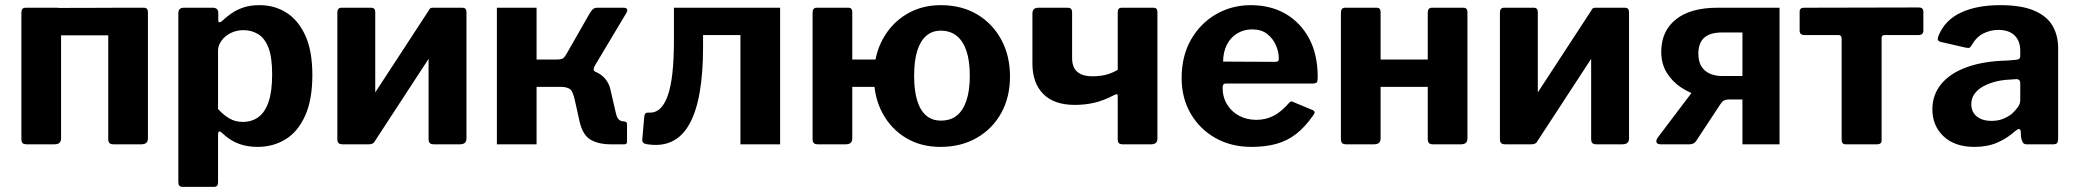

<svg xmlns="http://www.w3.org/2000/svg" viewBox="-20 -560 8061 745"><path d="M217 -513V-24Q217 -11 210.5 -5.5Q204 0 190 0H85Q72 0 67.5 -5Q63 -10 63 -21V-511Q63 -530 79 -530H202Q217 -530 217 -513ZM554 -513V-24Q554 -11 547.5 -5.5Q541 0 527 0H421Q409 0 404.5 -5Q400 -10 400 -21V-511Q400 -530 416 -530H538Q554 -530 554 -513ZM127 -423Q108 -423 108 -440V-514Q108 -529 126 -529L497 -530Q514 -530 514 -515V-440Q514 -423 495 -423Z M805 -530Q827 -530 827 -510V-480Q827 -474 831 -473.5Q835 -473 841 -478Q857 -493 876.5 -507Q896 -521 923 -530.5Q950 -540 987 -540Q1046 -540 1092 -510.5Q1138 -481 1165 -421.5Q1192 -362 1192 -269Q1192 -173 1164 -111Q1136 -49 1088 -19.5Q1040 10 979 10Q940 10 907 -2Q874 -14 845 -41Q835 -51 830.5 -50Q826 -49 826 -35V148Q826 165 811 165H688Q672 165 672 147V-508Q672 -519 677 -524.5Q682 -530 695 -530H805ZM826 -137Q846 -115 869 -101Q892 -87 922 -87Q957 -87 982.5 -105.5Q1008 -124 1022 -164.5Q1036 -205 1036 -272Q1036 -337 1022 -374Q1008 -411 982.5 -427Q957 -443 925 -443Q897 -443 874.5 -431.5Q852 -420 839 -401.5Q826 -383 826 -363V-137Z M1436 -513V-24Q1436 -11 1429.5 -5.5Q1423 0 1409 0H1311Q1298 0 1293.5 -5Q1289 -10 1289 -21V-511Q1289 -530 1305 -530H1420Q1436 -530 1436 -513ZM1790 -513V-24Q1790 -11 1783.5 -5.5Q1777 0 1763 0H1665Q1652 0 1647.5 -5Q1643 -10 1643 -21V-511Q1643 -530 1659 -530H1774Q1790 -530 1790 -513ZM1646 -523 1734 -471 1431 -7 1343 -59Z M1908 0V-530H2062V-329H2167L2228 -295Q2279 -292 2309 -271.5Q2339 -251 2348 -215L2370 -120Q2374 -102 2382 -95.5Q2390 -89 2400 -89Q2413 -89 2413 -78V-12Q2413 -5 2410.5 -2.5Q2408 0 2401 0H2351Q2302 0 2271.5 -18Q2241 -36 2229 -88L2211 -169Q2203 -207 2190.5 -215Q2178 -223 2155 -223H2062V0ZM2139 -267V-329Q2160 -329 2166.5 -335Q2173 -341 2180 -354L2268 -508Q2274 -518 2280 -524Q2286 -530 2299 -530H2399Q2410 -530 2413 -524.5Q2416 -519 2410 -509L2288 -305Q2284 -297 2283.5 -291Q2283 -285 2291 -281Z M2487 -1Q2472 -4 2472 -17L2480 -109Q2482 -124 2495 -123Q2521 -121 2539.5 -137Q2558 -153 2570.5 -187.5Q2583 -222 2589 -276Q2595 -330 2595 -405V-530H3007V0H2853V-424H2708V-376Q2708 -277 2695 -202Q2682 -127 2655 -78.5Q2628 -30 2586 -10.5Q2544 9 2487 -1Z M3287 -513V-24Q3287 -11 3280.5 -5.5Q3274 0 3260 0H3155Q3142 0 3137.5 -5Q3133 -10 3133 -21V-511Q3133 -530 3149 -530H3272Q3287 -530 3287 -513ZM3176 -223Q3157 -223 3157 -240V-314Q3157 -329 3174 -329H3494Q3511 -329 3511 -314V-240Q3511 -223 3492 -223ZM3629 10Q3553 10 3495 -25Q3437 -60 3404 -121.5Q3371 -183 3371 -262Q3371 -345 3405 -407.5Q3439 -470 3497.5 -505Q3556 -540 3630 -540Q3711 -540 3771 -504.5Q3831 -469 3865 -406.5Q3899 -344 3899 -263Q3899 -183 3865 -121.5Q3831 -60 3770 -25Q3709 10 3629 10ZM3631 -92Q3668 -92 3692.5 -111.5Q3717 -131 3730 -170Q3743 -209 3743 -265Q3743 -324 3730 -362.5Q3717 -401 3692 -421Q3667 -441 3630 -441Q3597 -441 3574 -421Q3551 -401 3539 -362.5Q3527 -324 3527 -265Q3527 -208 3539 -169.5Q3551 -131 3574 -111.5Q3597 -92 3631 -92Z M4337 0Q4326 0 4321.5 -4.5Q4317 -9 4317 -20V-189Q4317 -198 4305 -192Q4261 -169 4225 -161Q4189 -153 4150 -153Q4070 -153 4028 -195.5Q3986 -238 3986 -313V-507Q3986 -530 4009 -530H4122Q4132 -530 4136 -525.5Q4140 -521 4140 -510V-334Q4140 -312 4148 -296.5Q4156 -281 4173.5 -272.5Q4191 -264 4219 -264Q4246 -264 4269.5 -269.5Q4293 -275 4317 -289V-512Q4317 -530 4332 -530H4456Q4471 -530 4471 -514V-22Q4471 0 4446 0Z M4724 -220Q4724 -183 4741.5 -154.5Q4759 -126 4788.5 -110.5Q4818 -95 4855 -95Q4891 -95 4921.5 -110.5Q4952 -126 4983 -162Q4987 -166 4990 -166.5Q4993 -167 5001 -163L5073 -133Q5087 -127 5076 -113Q5044 -67 5009 -40Q4974 -13 4931.5 -1.5Q4889 10 4836 10Q4758 10 4697 -24Q4636 -58 4600.5 -118.5Q4565 -179 4565 -257Q4565 -343 4601.5 -406.5Q4638 -470 4699 -505Q4760 -540 4833 -540Q4910 -540 4968 -506.5Q5026 -473 5059.5 -411Q5093 -349 5093 -260Q5093 -249 5091 -243Q5089 -237 5076 -236H4736Q4730 -236 4727 -232Q4724 -228 4724 -220ZM4925 -320Q4936 -320 4939 -322.5Q4942 -325 4942 -334Q4942 -359 4930.5 -385Q4919 -411 4896.5 -428.5Q4874 -446 4839 -446Q4806 -446 4780 -430Q4754 -414 4740 -385.5Q4726 -357 4726 -321Z M5337 -513V-24Q5337 -11 5330.5 -5.5Q5324 0 5310 0H5205Q5192 0 5187.5 -5Q5183 -10 5183 -21V-511Q5183 -530 5199 -530H5322Q5337 -530 5337 -513ZM5674 -513V-24Q5674 -11 5667.5 -5.5Q5661 0 5647 0H5541Q5529 0 5524.5 -5Q5520 -10 5520 -21V-511Q5520 -530 5536 -530H5658Q5674 -530 5674 -513ZM5226 -223Q5207 -223 5207 -240V-314Q5207 -329 5224 -329H5596Q5613 -329 5613 -314V-240Q5613 -223 5593 -223Z M5947 -513V-24Q5947 -11 5940.5 -5.5Q5934 0 5920 0H5822Q5809 0 5804.5 -5Q5800 -10 5800 -21V-511Q5800 -530 5816 -530H5931Q5947 -530 5947 -513ZM6301 -513V-24Q6301 -11 6294.5 -5.5Q6288 0 6274 0H6176Q6163 0 6158.5 -5Q6154 -10 6154 -21V-511Q6154 -530 6170 -530H6285Q6301 -530 6301 -513ZM6157 -523 6245 -471 5942 -7 5854 -59Z M6741 0V-174H6667Q6622 -174 6579.5 -186Q6537 -198 6502.5 -221Q6468 -244 6447 -278.5Q6426 -313 6426 -359Q6426 -439 6482.5 -484.5Q6539 -530 6644 -530H6885V0ZM6425 0Q6410 0 6407.5 -8Q6405 -16 6413 -27L6556 -216L6687 -174Q6667 -174 6657 -158L6562 -14Q6558 -7 6551 -3.5Q6544 0 6536 0ZM6662 -265H6741V-434H6662Q6615 -434 6592.5 -413.5Q6570 -393 6570 -352Q6570 -322 6581.5 -303Q6593 -284 6614 -274.5Q6635 -265 6662 -265Z M7424 -424H7292Q7281 -424 7281 -412V-15Q7281 0 7263 0H7142Q7126 0 7126 -17V-409Q7126 -424 7114 -424H6982Q6963 -424 6963 -441V-515Q6963 -530 6980 -530L7426 -531Q7443 -531 7443 -515V-441Q7443 -424 7424 -424Z M7799 -51Q7768 -23 7729.5 -6.5Q7691 10 7641 10Q7565 10 7521.5 -31Q7478 -72 7478 -136Q7478 -192 7512.5 -234Q7547 -276 7612 -299.5Q7677 -323 7768 -325L7803 -328Q7808 -328 7813.5 -331Q7819 -334 7819 -342V-363Q7819 -401 7797 -422.5Q7775 -444 7734 -444Q7704 -444 7676.5 -430.5Q7649 -417 7630 -384Q7626 -377 7622.5 -375Q7619 -373 7608 -375L7508 -398Q7502 -400 7499.5 -404.5Q7497 -409 7503 -424Q7528 -483 7589.5 -511.5Q7651 -540 7741 -540Q7823 -540 7872.5 -519Q7922 -498 7944 -460.5Q7966 -423 7966 -373V-22Q7966 -10 7962 -5Q7958 0 7946 0H7844Q7833 0 7828.5 -8Q7824 -16 7822 -28L7821 -50Q7818 -68 7799 -51ZM7819 -236Q7819 -253 7804 -253L7776 -251Q7750 -250 7724 -243.5Q7698 -237 7676.5 -225.5Q7655 -214 7642 -196.5Q7629 -179 7629 -156Q7629 -126 7650 -108.5Q7671 -91 7708 -91Q7733 -91 7752.5 -99Q7772 -107 7786 -118Q7800 -131 7809.5 -144Q7819 -157 7819 -171V-236Z"/></svg>

Font: Libre Franklin
Style: Bold
Weight: 700
Designer: Pablo Impallari, Rodrigo Fuenzalida, Nhung Nguyen
Foundry: Impallari Type
Version: Version 3.000